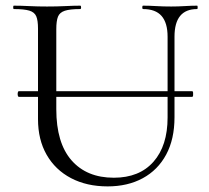

<svg xmlns="http://www.w3.org/2000/svg" viewBox="-20 -645 738 678"><path d="M46.8 -303Q43.8 -303 42.8 -308Q41.8 -313 42.8 -318Q43.8 -323 46.8 -323H658.4Q661.4 -323 661.9 -318Q662.4 -313 661.9 -308Q661.4 -303 658.4 -303ZM571.8 -515.4Q571.8 -564.4 550.5 -588.7Q529.2 -613 485.2 -613Q482.4 -613 482.4 -619Q482.4 -625 485.2 -625Q507.8 -625 531.9 -623.5Q556 -622 584.6 -622Q608.4 -622 632.4 -623.5Q656.4 -625 676 -625Q678 -625 678 -619Q678 -613 676 -613Q636 -613 616.1 -588.7Q596.2 -564.4 596.2 -515.4V-231Q596.2 -153.6 566.8 -99.1Q537.4 -44.6 484.2 -15.7Q431 13.2 360 13.2Q286.2 13.2 230.7 -16Q175.2 -45.2 144.7 -98.5Q114.2 -151.8 114.2 -224.2V-544Q114.2 -573 108 -587.5Q101.8 -602 83.5 -607.5Q65.2 -613 28.8 -613Q26.6 -613 26.6 -619Q26.6 -625 28.8 -625Q53.2 -625 82.8 -623.5Q112.4 -622 146 -622Q180.8 -622 210.8 -623.5Q240.8 -625 263.4 -625Q266.4 -625 266.4 -619Q266.4 -613 263.4 -613Q227 -613 208.8 -607Q190.6 -601 184.7 -586Q178.8 -571 178.8 -542V-259.2Q178.8 -140.2 232.6 -78.8Q286.4 -17.4 382 -17.4Q472.2 -17.4 522 -73.9Q571.8 -130.4 571.8 -230Z"/></svg>

Font: Cormorant Light
Style: Regular
Weight: 300
Designer: Christian Thalmann (Catharsis Fonts)
Foundry: Catharsis Fonts
Version: Version 4.000